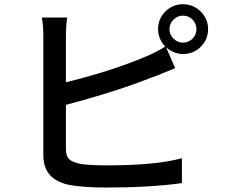

<svg xmlns="http://www.w3.org/2000/svg" viewBox="-20 -838 1040 889"><path d="M827.1 -640.6Q853.5 -640.6 871.6 -659.2Q889.6 -677.7 889.6 -703.1Q889.6 -728.5 871.6 -747.1Q853.5 -765.6 827.1 -765.6Q801.8 -765.6 783.2 -747.1Q764.6 -728.5 764.6 -703.1Q764.6 -677.7 783.2 -659.2Q801.8 -640.6 827.1 -640.6ZM285.2 -667V-457Q499 -509.8 650.4 -574.2Q695.3 -591.8 745.1 -622.1Q711.9 -658.2 711.9 -703.1Q711.9 -751 745.6 -784.7Q779.3 -818.4 827.1 -818.4Q875 -818.4 909.2 -784.7Q943.4 -751 943.4 -703.1Q943.4 -655.3 909.7 -621.6Q876 -587.9 827.1 -587.9Q785.2 -587.9 749 -619.1L791 -522.5Q780.3 -518.6 742.2 -502.4Q704.1 -486.3 685.5 -480.5Q521.5 -415 285.2 -352.5V-149.4Q285.2 -115.2 300.3 -101.1Q315.4 -86.9 352.5 -79.1Q394.5 -72.3 477.5 -72.3Q701.2 -72.3 822.3 -105.5V9.8Q676.8 30.3 471.7 30.3Q374 30.3 307.6 19.5Q180.7 -2.9 180.7 -119.1V-667Q180.7 -719.7 173.8 -756.8H291Q285.2 -716.8 285.2 -667Z"/></svg>

Font: Gen Shin Gothic Medium
Style: Regular
Weight: 500
Designer: [Source Han Sans]
Ryoko NISHIZUKA  (kana & ideographs); Paul D. Hunt (Latin, Greek & Cyrillic); Wenlong ZHANG  (bopomofo
Version: Version 1.002.20150607